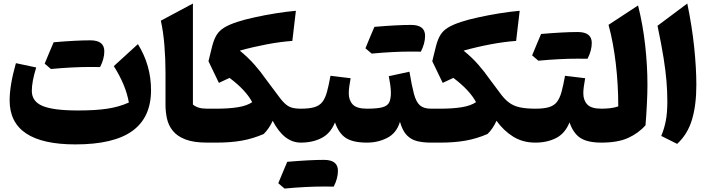

<svg xmlns="http://www.w3.org/2000/svg" viewBox="-20 -823 4102 1108"><path d="M723.6 -231.4Q706.5 -331.5 636.7 -441.4L775.9 -568.4Q851.6 -446.3 851.6 -302.7Q851.6 -145.5 744.1 -67.6Q636.7 10.3 415 10.3Q35.6 10.3 35.6 -243.7Q35.6 -331.1 71.8 -458.5L189 -433.6Q163.6 -352.5 163.6 -298.3Q163.6 -237.8 225.3 -211.7Q287.1 -185.5 430.2 -185.5Q533.7 -185.5 601.1 -196Q668.5 -206.5 723.6 -231.4ZM501.5 -436.5Q397.9 -436.5 273.9 -424.8L237.8 -455.6Q251 -487.3 263.7 -518.1Q276.4 -548.8 289.6 -579.1Q420.4 -590.3 501.2 -590.3Q582 -590.3 582 -527.3Q582 -483.4 557.6 -436Z M1093.3 -802.7V-219.7Q1107.4 -208 1126.5 -201.9Q1145.5 -195.8 1175.3 -195.8H1175.8V0H1175.3Q1097.2 0 1049.6 -18.6Q1002 -37.1 977.1 -68.4Q952.1 -99.6 943.6 -138.4Q935.1 -177.2 935.1 -217.3V-401.4Q935.1 -483.9 928.7 -562Q922.4 -640.1 908.2 -703.6Z M1363.8 -530.8Q1411.6 -491.7 1448 -450.4Q1484.4 -409.2 1514.2 -366.2L1572.3 -288.6Q1600.6 -248.5 1620.6 -228.8Q1640.6 -209 1662.1 -202.4Q1683.6 -195.8 1715.8 -195.8H1716.3V0H1715.8Q1619.1 0 1553.7 -126Q1533.7 -81.5 1502 -49.8Q1439.9 -22.9 1376 -11.5Q1312 0 1229.5 0H1175.8Q1165 0 1159.7 -8.1Q1154.3 -16.1 1154.3 -38.6V-157.2Q1154.3 -179.7 1159.7 -187.7Q1165 -195.8 1175.8 -195.8H1230Q1299.8 -195.8 1352.1 -204.1Q1404.3 -212.4 1435.5 -233.4Q1398.9 -302.7 1304.7 -373.5L1243.2 -344.7L1183.1 -469.7L1204.1 -555.2Q1214.4 -595.7 1230 -621.1Q1245.6 -646.5 1273.9 -663.8Q1302.2 -681.2 1350.1 -696.8Q1390.1 -710 1449 -722.9Q1507.8 -735.8 1571.3 -746.1Q1634.8 -756.3 1687.5 -760.7L1667 -586.9Q1598.1 -582 1519.3 -567.1Q1440.4 -552.2 1363.8 -530.8Z M1849.6 253.4Q1746.1 253.4 1622.1 265.1L1585.9 234.4Q1599.1 202.6 1611.8 171.9Q1624.5 141.1 1637.7 110.8Q1768.6 99.6 1849.4 99.6Q1930.2 99.6 1930.2 162.6Q1930.2 206.5 1905.8 253.9ZM1716.3 0Q1705.6 0 1700.2 -8.1Q1694.8 -16.1 1694.8 -38.6V-157.2Q1694.8 -179.7 1700.2 -187.7Q1705.6 -195.8 1716.3 -195.8Q1765.1 -195.8 1794.4 -204.6Q1823.7 -213.4 1840.3 -234.6Q1856.9 -255.9 1866.9 -292.7Q1877 -329.6 1887.2 -385.7L2003.4 -371.6Q1999 -347.7 1995.8 -325.4Q1992.7 -303.2 1992.7 -284.7Q1992.7 -244.6 2015.6 -220.2Q2038.6 -195.8 2097.2 -195.8H2097.7V0H2097.2Q2017.6 0 1976.3 -26.6Q1935.1 -53.2 1913.1 -116.7Q1887.7 -53.2 1835.9 -26.6Q1784.2 0 1716.3 0Z M2097.7 0Q2086.9 0 2081.5 -8.1Q2076.2 -16.1 2076.2 -38.6V-157.2Q2076.2 -179.7 2081.5 -187.7Q2086.9 -195.8 2097.7 -195.8Q2157.7 -195.8 2187.3 -204.1Q2216.8 -212.4 2226.3 -232.7Q2235.8 -252.9 2235.8 -289.1Q2235.8 -307.6 2231.7 -336.7Q2227.5 -365.7 2223.6 -383.3L2342.8 -409.2Q2356.4 -327.6 2368.9 -281Q2381.3 -234.4 2403.3 -215.1Q2425.3 -195.8 2466.8 -195.8H2467.3V0H2466.8Q2422.4 0 2387.5 -8.5Q2352.5 -17.1 2327.6 -42.7Q2302.7 -68.4 2288.1 -120.1Q2268.6 -55.2 2215.1 -27.6Q2161.6 0 2097.7 0ZM2352.5 -525.4Q2249 -525.4 2125 -513.7L2088.9 -544.4Q2102.1 -576.2 2114.7 -606.9Q2127.4 -637.7 2140.6 -668Q2271.5 -679.2 2352.3 -679.2Q2433.1 -679.2 2433.1 -616.2Q2433.1 -572.3 2408.7 -524.9Z M2979 -760.7 2958.5 -586.9Q2889.6 -582 2810.5 -567.1Q2731.4 -552.2 2655.3 -530.8Q2703.1 -492.2 2739.3 -450.9Q2775.4 -409.7 2805.7 -366.2L2863.8 -288.6Q2890.1 -251.5 2917 -231.4Q2943.8 -211.4 2980 -203.6Q3016.1 -195.8 3069.3 -195.8H3069.8V0H3069.3Q2997.1 0 2941.9 -34.2Q2886.7 -68.4 2845.2 -126Q2835.9 -105 2822.8 -85.2Q2809.6 -65.4 2793.5 -49.8Q2731.4 -22.9 2667.2 -11.5Q2603 0 2521 0H2467.3Q2456.5 0 2451.2 -8.1Q2445.8 -16.1 2445.8 -38.6V-157.2Q2445.8 -179.7 2451.2 -187.7Q2456.5 -195.8 2467.3 -195.8H2521.5Q2591.3 -195.8 2643.6 -204.1Q2695.8 -212.4 2727.1 -233.4Q2690.4 -302.7 2596.2 -373.5L2534.7 -344.7L2474.6 -469.7L2495.6 -555.2Q2505.9 -595.7 2521.5 -621.1Q2537.1 -646.5 2565.4 -663.8Q2593.8 -681.2 2641.6 -696.8Q2681.6 -710 2740.5 -722.9Q2799.3 -735.8 2862.8 -746.1Q2926.3 -756.3 2979 -760.7Z M3314.5 -484.4Q3210.9 -484.4 3086.9 -472.7L3050.8 -503.4Q3064 -535.2 3076.7 -565.9Q3089.4 -596.7 3102.5 -627Q3233.4 -638.2 3314.2 -638.2Q3395 -638.2 3395 -575.2Q3395 -531.2 3370.6 -483.9ZM3069.8 0Q3059.1 0 3053.7 -8.1Q3048.3 -16.1 3048.3 -38.6V-157.2Q3048.3 -179.7 3053.7 -187.7Q3059.1 -195.8 3069.8 -195.8Q3118.7 -195.8 3147.9 -204.6Q3177.2 -213.4 3193.8 -234.6Q3210.4 -255.9 3220.5 -292.7Q3230.5 -329.6 3240.7 -385.7L3356.9 -371.6Q3352.5 -347.7 3349.4 -325.4Q3346.2 -303.2 3346.2 -284.7Q3346.2 -244.6 3369.1 -220.2Q3392.1 -195.8 3450.7 -195.8H3451.2V0H3450.7Q3371.1 0 3329.8 -26.6Q3288.6 -53.2 3266.6 -116.7Q3241.2 -53.2 3189.5 -26.6Q3137.7 0 3069.8 0Z M3662.1 -791.5Q3689.5 -682.6 3702.9 -564.7Q3716.3 -446.8 3716.3 -332.5Q3716.3 -286.1 3713.1 -222.2Q3710 -158.2 3705.1 -100.1Q3664.1 -53.7 3604.5 -26.9Q3544.9 0 3451.2 0Q3440.4 0 3435.1 -8.1Q3429.7 -16.1 3429.7 -38.6V-157.2Q3429.7 -179.7 3435.1 -187.7Q3440.4 -195.8 3451.2 -195.8Q3477.1 -195.8 3502 -198.7Q3526.9 -201.7 3547.9 -209Q3547.9 -336.9 3533.4 -458.3Q3519 -579.6 3491.7 -679.7Z M3946.3 -802.7Q3973.6 -670.4 3986.1 -549.8Q3998.5 -429.2 3998.5 -333Q3998.5 -215.8 3973.1 -131.8Q3947.8 -47.9 3887.7 7.3L3795.9 -38.6Q3813.5 -80.6 3822.3 -126.2Q3831.1 -171.9 3831.1 -238.3Q3831.1 -294.4 3826.2 -354.2Q3821.3 -414.1 3809.1 -490.7Q3796.9 -567.4 3774.4 -674.3Z"/></svg>

Font: Pinar ExtraBold
Style: Regular
Weight: 800
Designer: Amin Abedi
Version: Version 3.000